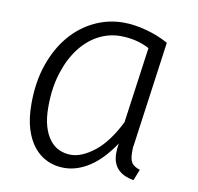

<svg xmlns="http://www.w3.org/2000/svg" viewBox="-66 -603 703 682"><g transform="rotate(10 285.5 -261.5)"><path d="M458 11Q381 -2 381 -73Q381 -88 384 -108Q344 -48 299 -18.5Q254 11 207 11Q174 11 146 -2Q118 -15 97.5 -40.5Q77 -66 65.5 -104Q54 -142 54 -193Q54 -273 76 -336Q98 -399 135.5 -443Q173 -487 222.5 -510.5Q272 -534 327 -534Q365 -534 408.5 -522.5Q452 -511 490 -490L438 -114Q436 -106 436 -98V-84Q436 -58 445 -46.5Q454 -35 474 -29ZM223 -39Q262 -39 307.5 -74.5Q353 -110 391 -186L429 -460Q382 -485 324 -485Q283 -485 245.5 -465.5Q208 -446 179 -408.5Q150 -371 132.5 -316.5Q115 -262 115 -193Q115 -152 123.5 -123Q132 -94 147 -75Q162 -56 181.5 -47.5Q201 -39 223 -39Z"/></g></svg>

Font: Glekhifnjqigglhiwekvrgaqftz
Style: Regular
Weight: 300
Italic angle: -8°
Designer: Carrois Corporate & Edenspiekermann
Foundry: Carrois Corporate GbR & Edenspiekermann AG
Version: Version 2.001